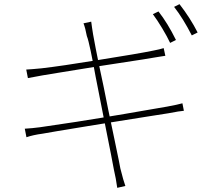

<svg xmlns="http://www.w3.org/2000/svg" viewBox="-20 -856 1040 922"><path d="M825 -664 797 -650Q783 -680 759 -720Q735 -760 714 -788L741 -801Q785 -745 825 -664ZM929 -700 901 -686Q859 -768 816 -823L842 -836Q894 -769 929 -700ZM381 -744 418 -752 422 -723Q426 -701 427 -691Q428 -685 439.5 -624Q451 -563 478 -438Q496 -345 530 -185Q557 -56 558 -47Q573 13 582 37L543 46Q541 34 536 2L527 -41Q525 -56 476 -301Q474 -309 439 -489Q427 -556 415.5 -611Q404 -666 397 -683Q390 -721 381 -744ZM180 -528Q275 -539 447 -567Q649 -599 716 -613Q748 -619 766 -625L774 -588L754 -585L723 -580L669 -571Q523 -548 454 -538Q438 -536 263 -507L184 -494L114 -481L106 -522Q129 -523 180 -528ZM172 -245Q187 -247 347 -271L471 -291Q558 -305 718 -333L782 -344Q836 -354 856 -360L863 -324Q845 -323 788 -312L686 -296Q563 -276 473 -262L399 -250Q221 -221 184 -214Q139 -208 107 -197L99 -238Q135 -240 172 -245Z"/></svg>

Font: Merged Yaku Han JP Thin
Style: Regular
Weight: 250
Designer: Ryoko NISHIZUKA 西塚涼子 (kana, bopomofo & ideographs); Paul D. Hunt (Latin, Greek & Cyrillic); Sandoll Communications 산돌커뮤니
Foundry: Adobe
Version: Version 2.004